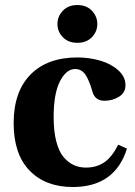

<svg xmlns="http://www.w3.org/2000/svg" viewBox="-20 -730 534 762"><path d="M34.2 -241.2Q34.2 -367.2 102.1 -435.1Q168.9 -502 287.1 -502Q334 -502 376.7 -489.7Q419.4 -477.5 448.7 -451.7Q478 -425.8 478 -392.1Q478 -361.8 451.9 -345.9Q425.8 -330.1 395 -330.1Q357.4 -330.1 347.2 -365.2Q333.5 -413.1 318.4 -434.6Q303.2 -456.1 277.8 -456.1Q243.2 -456.1 218 -407.5Q192.9 -358.9 192.9 -265.1Q192.9 -209 203.4 -168.5Q213.9 -127.9 232.7 -106.2Q251.5 -84.5 273.2 -74.7Q294.9 -64.9 320.8 -64.9Q363.3 -64.9 393.8 -85.7Q424.3 -106.4 449.2 -155.8L483.9 -140.1Q436 12.2 269 12.2Q160.6 12.2 97.4 -53Q34.2 -118.2 34.2 -241.2ZM229.5 -582.3Q208 -604.5 208 -634.8Q208 -665 229.5 -687.5Q251 -710 287.1 -710Q323.2 -710 344.7 -687.5Q366.2 -665 366.2 -634.8Q366.2 -604.5 344.7 -582.3Q323.2 -560.1 287.1 -560.1Q251 -560.1 229.5 -582.3Z"/></svg>

Font: Linguistics Pro
Style: Bold
Weight: 700
Designer: Stefan Peev, Context Ltd
Foundry: Stefan Peev, Context Ltd
Version: Version 001.000